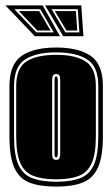

<svg xmlns="http://www.w3.org/2000/svg" viewBox="-28 -680 408 711"><path d="M180 11Q120 11 82 -3.5Q44 -18 25.5 -58Q7 -98 7 -176V-361Q7 -442 52 -473Q97 -504 180 -504Q263 -504 308 -473Q353 -442 353 -361V-176Q353 -98 334 -58Q315 -18 277 -3.5Q239 11 180 11ZM180 -7Q234 -7 268.5 -20Q303 -33 319.5 -69.5Q336 -106 336 -176V-361Q336 -433 295.5 -459.5Q255 -486 180 -486Q105 -486 64.5 -459.5Q24 -433 24 -361V-176Q24 -106 40.5 -69.5Q57 -33 92 -20Q127 -7 180 -7ZM180 -16Q129 -16 96 -28.5Q63 -41 47.5 -75.5Q32 -110 32 -176V-361Q32 -428 70 -452.5Q108 -477 180 -477Q251 -477 289 -452.5Q327 -428 327 -361V-176Q327 -110 311.5 -75.5Q296 -41 263.5 -28.5Q231 -16 180 -16ZM180 -88Q191 -88 193 -96.5Q195 -105 195 -112V-382Q195 -396 191.5 -401Q188 -406 180 -406Q173 -406 169 -401.5Q165 -397 165 -382V-112Q165 -102 167.5 -95Q170 -88 180 -88ZM180 -97Q174 -97 174 -112V-382Q174 -397 180 -397Q186 -397 186 -382V-112Q186 -97 180 -97ZM101 -546 -8 -660H130L194 -546ZM206 -546 139 -660H273L281 -546ZM107 -560H171L121 -646H25ZM214 -560H266L260 -646H163ZM110 -567 42 -639H117L159 -567ZM218 -567 175 -639H253L258 -567Z"/></svg>

Font: Alumni Sans Collegiate One SC
Style: Regular
Weight: 400
Designer: Robert E. Leuschke
Foundry: Robert E. Leuschke
Version: Version 1.100